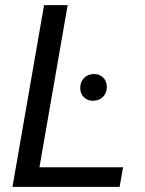

<svg xmlns="http://www.w3.org/2000/svg" viewBox="-20 -731 567 751"><path d="M28.8 0ZM134.3 -76.7H461.4L447.8 0H28.8L152.3 -710.9H244.6ZM293.9 -387.2Q293.9 -410.2 308.1 -425.3Q322.3 -440.4 345.7 -441.4Q368.2 -442.4 383.1 -428Q397.9 -413.6 397.9 -390.1Q397.5 -367.2 383.1 -352.5Q368.7 -337.9 345.7 -336.9Q324.2 -335.9 309.1 -349.9Q293.9 -363.8 293.9 -387.2Z"/></svg>

Font: Roboto
Style: Italic
Weight: 400
Italic angle: -12°
Designer: Google
Version: Version 2.134; 2016; ttfautohint (v1.6)